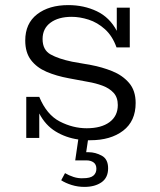

<svg xmlns="http://www.w3.org/2000/svg" viewBox="-20 -541 627 753"><path d="M83 0V-161H134Q163 -91 214.5 -64.5Q266 -38 320 -38Q377 -38 409.5 -62Q442 -86 442 -129Q442 -159 425.5 -177Q409 -195 382 -205Q355 -215 325 -220L250 -234Q201 -243 162.5 -259.5Q124 -276 101.5 -305.5Q79 -335 79 -382Q79 -449 125.5 -485Q172 -521 248 -521Q309 -521 359.5 -497Q410 -473 438 -420V-511H489V-355H437Q421 -400 391.5 -426.5Q362 -453 327.5 -464Q293 -475 261 -475Q209 -475 178 -452Q147 -429 147 -388Q147 -345 178.5 -327.5Q210 -310 263 -299L337 -286Q380 -278 420 -262Q460 -246 486 -216Q512 -186 512 -137Q512 -66 463 -28.5Q414 9 334 9Q329 9 325 9L318 56H328Q354 56 379 69.5Q404 83 404 119Q404 156 378 174Q352 192 311 192Q285 192 261 184.5Q237 177 220 166L235 138Q250 147 268.5 153Q287 159 306 158Q334 158 346 148Q358 138 358 121Q358 104 347 96Q336 88 319 88H275L287 6Q238 -1 198 -25.5Q158 -50 134 -96V0Z"/></svg>

Font: Montagu Slab 16pt Light
Style: Regular
Weight: 300
Designer: Florian Karsten
Foundry: Florian Karsten
Version: Version 1.000; ttfautohint (v1.8.3)